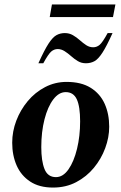

<svg xmlns="http://www.w3.org/2000/svg" viewBox="-20 -835 547 865"><path d="M219 10Q157 10 116 -17Q75 -44 55 -89.5Q35 -135 35 -192Q35 -243 53.5 -291.5Q72 -340 105 -379.5Q138 -419 183 -442.5Q228 -466 280 -466Q346 -466 388.5 -439.5Q431 -413 451.5 -367.5Q472 -322 472 -264Q472 -216 454 -167.5Q436 -119 403 -79Q370 -39 323.5 -14.5Q277 10 219 10ZM232 -37Q264 -37 288.5 -72Q313 -107 327 -164.5Q341 -222 341 -288Q341 -355 326 -387.5Q311 -420 276 -420Q245 -420 220 -387Q195 -354 180.5 -297.5Q166 -241 166 -172Q166 -110 180.5 -73.5Q195 -37 232 -37ZM153 -550Q180 -610 199 -639Q218 -668 235 -677Q252 -686 272 -686Q292 -686 308.5 -676.5Q325 -667 339.5 -654Q354 -641 368.5 -631.5Q383 -622 400 -622Q416 -622 429 -633Q442 -644 465 -686H487Q460 -626 441 -597Q422 -568 405 -559Q388 -550 367 -550Q347 -550 331 -559.5Q315 -569 300.5 -582Q286 -595 271 -604.5Q256 -614 240 -614Q224 -614 211 -603Q198 -592 175 -550ZM204 -758 214 -815H500L489 -758Z"/></svg>

Font: Spectral
Style: Bold Italic
Weight: 700
Italic angle: -10°
Designer: Jean-Baptiste Levee
Foundry: Production Type
Version: Version 2.001